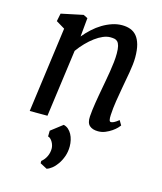

<svg xmlns="http://www.w3.org/2000/svg" viewBox="-123 -658 861 1021"><g transform="rotate(15 307.5 -147.5)"><path d="M258.8 24.4Q273.9 27.8 285.2 37.8Q296.4 47.9 304 61.8Q311.5 75.7 315.4 92.8Q319.3 109.9 319.3 127Q319.3 156.7 310.3 182.1Q301.3 207.5 287.8 226.8Q274.4 246.1 259 258.1Q243.7 270 231 273.4L192.9 253.4V240.7Q210 227.1 219.7 206.8Q229.5 186.5 229.5 163.1Q229.5 154.8 226.8 145.3Q224.1 135.7 219.2 127.4Q214.4 119.1 208 113Q201.7 106.9 194.3 105.5L194.8 73.7ZM128.4 -470.2 80.6 -499 89.4 -542.5 210 -567.9 233.4 -556.2 223.6 -452.6Q243.2 -476.6 266.4 -497.8Q289.6 -519 315.2 -534.4Q340.8 -549.8 367.9 -558.8Q395 -567.9 422.4 -567.9Q447.8 -567.9 468.3 -560.3Q488.8 -552.7 503.2 -535.4Q517.6 -518.1 525.4 -490Q533.2 -461.9 533.2 -420.4Q533.2 -402.3 530.8 -380.6Q528.3 -358.9 524.4 -335.9Q520.5 -313 516.1 -290Q511.7 -267.1 508.3 -246.6Q501.5 -209 495.1 -168.9Q488.8 -128.9 486.8 -91.3Q485.8 -73.7 488 -64.2Q490.2 -54.7 497.1 -54.7Q503.4 -54.7 512.9 -59.1Q522.5 -63.5 539.6 -77.1L554.7 -51.3Q551.8 -46.9 542 -36.6Q532.2 -26.4 517.1 -15.9Q502 -5.4 483.2 2.4Q464.4 10.3 443.4 10.3Q412.6 10.3 396 -4.6Q379.4 -19.5 381.8 -55.2Q382.8 -71.8 385.3 -91.6Q387.7 -111.3 391.1 -132.1Q394.5 -152.8 398.2 -174.3Q401.9 -195.8 405.8 -216.3Q409.7 -237.8 414.3 -262.9Q418.9 -288.1 423.1 -314Q427.2 -339.8 430.2 -365.7Q433.1 -391.6 433.1 -414.6Q433.1 -440.9 429.2 -455.8Q425.3 -470.7 418.2 -478.3Q411.1 -485.8 400.9 -487.8Q390.6 -489.7 377.9 -489.7Q359.4 -489.7 338.1 -480.7Q316.9 -471.7 295.2 -455.6Q273.4 -439.5 252.2 -417.7Q231 -396 212.9 -370.6L162.6 0H64.9Z"/></g></svg>

Font: Merriweather
Style: Italic
Weight: 400
Italic angle: -7°
Designer: Eben Sorkin ( eben@eyebytes.com )
Foundry: Eben Sorkin ( eben@eyebytes.com )
Version: Version 1.005; ttfautohint (v0.97) -l 13 -r 13 -G 200 -x 24 